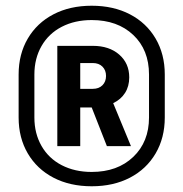

<svg xmlns="http://www.w3.org/2000/svg" viewBox="-20 -760 640 670"><path d="M555 -500V-350Q555 -279 523 -224.5Q491 -170 433.5 -140Q376 -110 300 -110Q224 -110 166.5 -140Q109 -170 77 -224.5Q45 -279 45 -350V-500Q45 -571 77 -625.5Q109 -680 166.5 -710Q224 -740 300 -740Q376 -740 433.5 -710Q491 -680 523 -625.5Q555 -571 555 -500ZM500 -500Q500 -586 445 -638Q390 -690 300 -690Q241 -690 195.5 -666.5Q150 -643 125 -599.5Q100 -556 100 -500V-350Q100 -294 125 -250.5Q150 -207 195.5 -183.5Q241 -160 300 -160Q390 -160 445 -212.5Q500 -265 500 -350ZM375 -400 437 -250H353L300 -385H260V-250H180V-600H304Q361 -600 396 -569.5Q431 -539 431 -490Q431 -459 416.5 -436Q402 -413 375 -400ZM260 -540V-450H304Q325 -450 337.5 -462.5Q350 -475 350 -495Q350 -515 337.5 -527.5Q325 -540 304 -540Z"/></svg>

Font: JetBrains Mono Extra Bold
Style: Regular
Weight: 800
Monospace: yes
Designer: Philipp Nurullin, Konstantin Bulenkov
Foundry: JetBrains
Version: 2.002